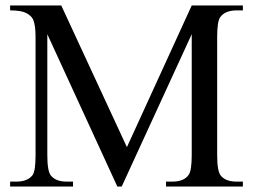

<svg xmlns="http://www.w3.org/2000/svg" viewBox="-20 -682 929 702"><path d="M409 0 153 -557V-115Q153 -54 167 -39Q185 -18 224 -18H247V0H17V-18H40Q82 -18 100 -43Q110 -59 110 -115V-547Q110 -591 101 -611Q94 -625 75.5 -634.5Q57 -644 17 -644V-662H204L444 -144L681 -662H868V-644H845Q803 -644 785 -619Q774 -603 774 -547V-115Q774 -54 788 -39Q806 -18 845 -18H868V0H587V-18H610Q653 -18 670 -43Q681 -59 681 -115V-557L425 0Z"/></svg>

Font: New Athena Unicode
Style: Regular
Weight: 400
Designer: J. Rusten 1997; rev. by R. Hancock 2001, 2002, rev. by D. Mastronarde 2002-2021
Foundry: GreekKeys New Athena Unicode
Version: Version 5.008